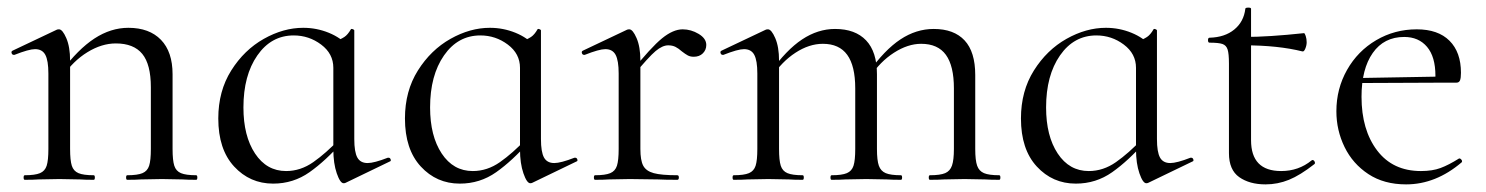

<svg xmlns="http://www.w3.org/2000/svg" viewBox="-20 -472 3900 504"><path d="M314 -12Q341 -12 354 -17.5Q367 -23 371.5 -37Q376 -51 376 -81V-243Q376 -303 353.5 -330.5Q331 -358 284 -358Q247 -358 209.5 -335Q172 -312 145 -272L141 -284Q185 -343 228 -371Q271 -399 317 -399Q372 -399 402.5 -367.5Q433 -336 433 -277V-81Q433 -51 437.5 -37Q442 -23 455 -17.5Q468 -12 495 -12Q498 -12 498 -6Q498 0 495 0Q472 0 459 -1L405 -2L350 -1Q337 0 314 0Q311 0 311 -6Q311 -12 314 -12ZM45 -12Q72 -12 85 -17.5Q98 -23 102.5 -37Q107 -51 107 -81V-279Q107 -313 99 -328Q91 -343 72 -343Q56 -343 18 -328H16Q12 -328 10.5 -332.5Q9 -337 13 -339L129 -394Q131 -395 135 -395Q144 -395 154 -372Q164 -349 164 -313V-81Q164 -51 168.5 -37Q173 -23 186 -17.5Q199 -12 226 -12Q229 -12 229 -6Q229 0 226 0Q203 0 190 -1L136 -2L81 -1Q68 0 45 0Q42 0 42 -6Q42 -12 45 -12Z M553 -161Q553 -233 587 -287Q621 -341 672.5 -370Q724 -399 776 -399Q811 -399 843 -386Q875 -373 895 -350L855 -294Q855 -331 823 -355Q791 -379 751 -379Q692 -379 655.5 -326.5Q619 -274 619 -190Q619 -115 649.5 -69Q680 -23 731 -23Q769 -23 802.5 -46.5Q836 -70 871 -107L879 -100Q835 -50 792.5 -20Q750 10 697 10Q636 10 594.5 -35Q553 -80 553 -161ZM855 -80V-361Q875 -369 884 -375Q893 -381 901 -395Q902 -397 906 -395.5Q910 -394 910 -392V-107Q910 -73 918 -58.5Q926 -44 945 -44Q962 -44 998 -58H1000Q1004 -58 1005.5 -53.5Q1007 -49 1003 -48L887 8Q885 9 882 9Q873 9 864 -17Q855 -43 855 -80Z M1043 -161Q1043 -233 1077 -287Q1111 -341 1162.5 -370Q1214 -399 1266 -399Q1301 -399 1333 -386Q1365 -373 1385 -350L1345 -294Q1345 -331 1313 -355Q1281 -379 1241 -379Q1182 -379 1145.5 -326.5Q1109 -274 1109 -190Q1109 -115 1139.5 -69Q1170 -23 1221 -23Q1259 -23 1292.5 -46.5Q1326 -70 1361 -107L1369 -100Q1325 -50 1282.5 -20Q1240 10 1187 10Q1126 10 1084.5 -35Q1043 -80 1043 -161ZM1345 -80V-361Q1365 -369 1374 -375Q1383 -381 1391 -395Q1392 -397 1396 -395.5Q1400 -394 1400 -392V-107Q1400 -73 1408 -58.5Q1416 -44 1435 -44Q1452 -44 1488 -58H1490Q1494 -58 1495.5 -53.5Q1497 -49 1493 -48L1377 8Q1375 9 1372 9Q1363 9 1354 -17Q1345 -43 1345 -80Z M1772 -395Q1794 -395 1814 -383Q1834 -371 1834 -354Q1834 -341 1825 -332Q1816 -323 1801 -323Q1792 -323 1785.5 -326.5Q1779 -330 1770 -337Q1761 -345 1753 -349Q1745 -353 1734 -353Q1719 -353 1701 -338Q1683 -323 1640 -271L1636 -282Q1689 -348 1718 -371.5Q1747 -395 1772 -395ZM1542 -12Q1569 -12 1582 -17.5Q1595 -23 1599.5 -37Q1604 -51 1604 -81V-279Q1604 -313 1596 -328Q1588 -343 1569 -343Q1553 -343 1515 -328H1513Q1509 -328 1507.5 -332.5Q1506 -337 1510 -339L1626 -394Q1628 -395 1632 -395Q1641 -395 1651 -372Q1661 -349 1661 -313V-81Q1661 -51 1668.5 -37Q1676 -23 1696 -17.5Q1716 -12 1758 -12Q1762 -12 1762 -6Q1762 0 1758 0Q1726 0 1707 -1L1633 -2L1578 -1Q1565 0 1542 0Q1539 0 1539 -6Q1539 -12 1542 -12Z M2421 -12Q2448 -12 2461 -17.5Q2474 -23 2479 -37.5Q2484 -52 2484 -81V-240Q2484 -299 2463 -328Q2442 -357 2398 -357Q2363 -357 2326.5 -333.5Q2290 -310 2264 -270L2260 -282Q2302 -341 2343.5 -368.5Q2385 -396 2431 -396Q2484 -396 2512 -366Q2540 -336 2540 -275V-81Q2540 -51 2545 -37Q2550 -23 2563 -17.5Q2576 -12 2603 -12Q2606 -12 2606 -6Q2606 0 2603 0Q2580 0 2566 -1L2512 -2L2458 -1Q2444 0 2421 0Q2418 0 2418 -6Q2418 -12 2421 -12ZM2163 -12Q2190 -12 2203 -17.5Q2216 -23 2220.5 -37Q2225 -51 2225 -81V-240Q2225 -299 2204 -328Q2183 -357 2140 -357Q2104 -357 2068 -333.5Q2032 -310 2006 -270L2002 -282Q2044 -341 2085.5 -368.5Q2127 -396 2172 -396Q2225 -396 2253.5 -366Q2282 -336 2282 -277V-81Q2282 -51 2287 -37Q2292 -23 2305 -17.5Q2318 -12 2345 -12Q2348 -12 2348 -6Q2348 0 2345 0Q2322 0 2308 -1L2254 -2L2199 -1Q2186 0 2163 0Q2160 0 2160 -6Q2160 -12 2163 -12ZM1906 -12Q1933 -12 1946 -17.5Q1959 -23 1963.5 -37Q1968 -51 1968 -81V-279Q1968 -313 1960 -328Q1952 -343 1933 -343Q1917 -343 1879 -328H1877Q1873 -328 1871.5 -332.5Q1870 -337 1874 -339L1990 -394Q1992 -395 1996 -395Q2005 -395 2015 -372Q2025 -349 2025 -313V-81Q2025 -51 2029.5 -37Q2034 -23 2047 -17.5Q2060 -12 2087 -12Q2090 -12 2090 -6Q2090 0 2087 0Q2064 0 2051 -1L1997 -2L1942 -1Q1929 0 1906 0Q1903 0 1903 -6Q1903 -12 1906 -12Z M2660 -161Q2660 -233 2694 -287Q2728 -341 2779.5 -370Q2831 -399 2883 -399Q2918 -399 2950 -386Q2982 -373 3002 -350L2962 -294Q2962 -331 2930 -355Q2898 -379 2858 -379Q2799 -379 2762.5 -326.5Q2726 -274 2726 -190Q2726 -115 2756.5 -69Q2787 -23 2838 -23Q2876 -23 2909.5 -46.5Q2943 -70 2978 -107L2986 -100Q2942 -50 2899.5 -20Q2857 10 2804 10Q2743 10 2701.5 -35Q2660 -80 2660 -161ZM2962 -80V-361Q2982 -369 2991 -375Q3000 -381 3008 -395Q3009 -397 3013 -395.5Q3017 -394 3017 -392V-107Q3017 -73 3025 -58.5Q3033 -44 3052 -44Q3069 -44 3105 -58H3107Q3111 -58 3112.5 -53.5Q3114 -49 3110 -48L2994 8Q2992 9 2989 9Q2980 9 2971 -17Q2962 -43 2962 -80Z M3206 -70V-305Q3206 -331 3202.5 -342Q3199 -353 3189 -356.5Q3179 -360 3155 -360Q3151 -360 3151 -366.5Q3151 -373 3155 -373Q3195 -374 3220 -394.5Q3245 -415 3249 -449Q3249 -452 3257 -452Q3264 -452 3264 -449V-104Q3264 -23 3343 -23Q3389 -23 3423 -51L3425 -52Q3429 -52 3431 -47.5Q3433 -43 3430 -41Q3393 -12 3363.5 0Q3334 12 3302 12Q3260 12 3233 -7Q3206 -26 3206 -70ZM3247 -353V-375Q3310 -375 3403 -385Q3405 -385 3407.5 -377.5Q3410 -370 3410 -361Q3410 -353 3406.5 -344.5Q3403 -336 3399 -337Q3335 -353 3247 -353Z M3488 -180Q3488 -239 3516 -288.5Q3544 -338 3592.5 -366.5Q3641 -395 3699 -395Q3755 -395 3785 -365Q3815 -335 3815 -281Q3815 -267 3812.5 -261Q3810 -255 3803 -255H3747L3748 -273Q3748 -323 3726 -349Q3704 -375 3666 -375Q3613 -375 3583.5 -333Q3554 -291 3554 -218Q3554 -131 3595 -77Q3636 -23 3710 -23Q3740 -23 3761.5 -31Q3783 -39 3810 -56H3811Q3814 -56 3816.5 -52.5Q3819 -49 3817 -46Q3749 12 3671 12Q3613 12 3572 -15Q3531 -42 3509.5 -86Q3488 -130 3488 -180ZM3535 -267 3762 -271V-255L3536 -254Z"/></svg>

Font: Cormorant Infant
Style: Regular
Weight: 400
Designer: Christian Thalmann (Catharsis Fonts)
Foundry: Catharsis Fonts
Version: Version 4.000